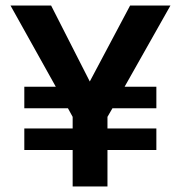

<svg xmlns="http://www.w3.org/2000/svg" viewBox="-20 -675 656 695"><path d="M597 -655 431 -361H546V-283H387L369 -252V-210H546V-132H369V0H243V-132H68V-210H243V-252L226 -283H68V-361H182L18 -655H165L305 -380L451 -655Z"/></svg>

Font: Hind SemiBold
Style: Regular
Weight: 600
Designer: Manushi Parikh, Satya Rajpurohit
Foundry: Indian Type Foundry
Version: Version 2.001;PS 1.0;hotconv 1.0.79;makeotf.lib2.5.61930; tt